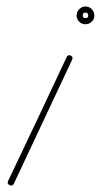

<svg xmlns="http://www.w3.org/2000/svg" viewBox="-20 -552 316 594"><path d="M203 -367Q158 -271 113 -175.5Q68 -80 23 16Q19 25 10 21Q1 17 5 8Q51 -88 96 -183.5Q141 -279 186 -375Q190 -384 199 -380Q207 -376 203 -367ZM244 -496Q253 -496 253 -504Q253 -513 244 -513Q236 -513 236 -504Q236 -496 244 -496ZM244 -477Q233 -477 225 -485Q217 -493 217 -504Q217 -515 225 -523.5Q233 -532 244 -532Q256 -532 264 -523.5Q272 -515 272 -504Q272 -493 264 -485Q256 -477 244 -477Z"/></svg>

Font: FRB American Cursive Guidelines Extralight
Style: Italic
Weight: 200
Italic angle: -25°
Version: Version 2.0;Modular Font Editor K font №1